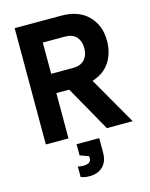

<svg xmlns="http://www.w3.org/2000/svg" viewBox="-135 -773 855 1097"><g transform="rotate(-15 293.0 -224.0)"><path d="M237 173Q283 173 283 141V129L231 110V44H365V129Q365 182 335.5 211Q306 240 256 240Q228 240 205 231V169Q219 173 237 173ZM61 0V-688H337Q439 -688 495.5 -630.5Q552 -573 552 -483Q552 -410 517.5 -357Q483 -304 413 -282L575 0H422L271 -268H195V0ZM195 -567V-382H323Q370 -382 393 -408Q416 -434 416 -476Q416 -516 393.5 -541.5Q371 -567 326 -567Z"/></g></svg>

Font: Techna Sans
Style: Regular
Weight: 400
Designer: Carl Enlund
Version: Version 1.003